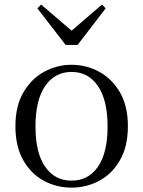

<svg xmlns="http://www.w3.org/2000/svg" viewBox="-20 -818 636 852"><path d="M297.5 14.6Q231.2 14.6 174.4 -15.9Q117.6 -46.5 83 -107.4Q48.4 -168.3 48.4 -257.8Q48.4 -347.6 84.1 -408.5Q119.7 -469.3 176.7 -500Q233.7 -530.6 297.5 -530.6Q362.2 -530.6 419.2 -500.1Q476.2 -469.5 511.9 -408.7Q547.5 -347.8 547.5 -257.8Q547.5 -168 512.4 -107.2Q477.3 -46.3 420.5 -15.8Q363.7 14.6 297.5 14.6ZM297.5 -16.4Q372 -16.4 414.7 -78.2Q457.4 -140.1 457.4 -256.6Q457.4 -373.4 414.7 -436.1Q372 -498.8 297.5 -498.8Q223.1 -498.8 180.3 -436.1Q137.5 -373.4 137.5 -256.6Q137.5 -140.1 180.3 -78.2Q223.1 -16.4 297.5 -16.4ZM162.4 -797.8 325.2 -658.4H270.5L432.6 -797.8L448.8 -780.9L324.5 -618.7H271.3L145.9 -780.9Z"/></svg>

Font: Noto Serif SC
Style: Regular
Weight: 200
Designer: Ryoko NISHIZUKA 西塚涼子 (kana & ideographs); Frank Grießhammer (Latin, Greek & Cyrillic); Wenlong ZHANG 张文龙 (bopomofo); San
Foundry: Adobe
Version: Version 2.001;hotconv 1.1.0;makeotfexe 2.6.0